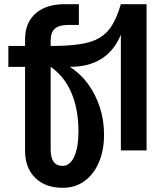

<svg xmlns="http://www.w3.org/2000/svg" viewBox="-20 -720 770 919"><path d="M357.5 -600.5H306.5Q262.5 -600.5 242.5 -582.8Q222.5 -565 222.5 -526V-500Q307 -500 363.8 -508.8Q420.5 -517.5 457 -539.2Q493.5 -561 517 -600Q540.5 -639 558.5 -700H681.5V0H558.5V-554Q495 -400 314 -400Q364.5 -368.5 401.2 -318.2Q438 -268 458 -206Q478 -144 478 -76.5Q478 0 453.2 57.5Q428.5 115 384 147Q339.5 179 280.5 179Q197 179 148.5 131.2Q100 83.5 100 1.5V-400H20V-500H100V-532Q100 -611 150.2 -655.5Q200.5 -700 290 -700H357.5ZM222.5 -400V-5Q222.5 74 279 74Q315 74 335.2 30Q355.5 -14 355.5 -91Q355.5 -197.5 321.5 -276.5Q287.5 -355.5 222.5 -400Z"/></svg>

Font: Overused Grotesk SemiBold
Style: Regular
Weight: 610
Version: Version 0.004